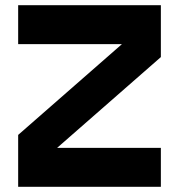

<svg xmlns="http://www.w3.org/2000/svg" viewBox="-20 -720 690 740"><path d="M50 0H600V-150H200L600 -500V-700H50V-550H450L50 -200Z"/></svg>

Font: LS-VG5000 Bold
Style: Regular
Weight: 400
Designer: Justin Bihan, 2021
Foundry: Justin Bihan, 2021
Version: Version 1.000;Glyphs 3.1.2 (3151)